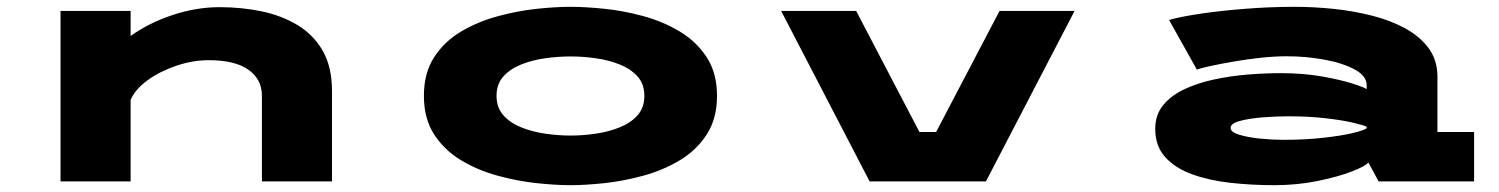

<svg xmlns="http://www.w3.org/2000/svg" viewBox="-20 -532 4395 563"><path d="M157.5 0V-500H363V-426.5Q417.5 -465.5 486.8 -488.2Q556 -511 624 -511Q688 -511 747 -498.8Q806 -486.5 852.8 -458.2Q899.5 -430 926.5 -382.8Q953.5 -335.5 953.5 -265V0H748V-251.5Q748 -299.5 708.5 -327.5Q669 -355.5 592 -355.5Q545.5 -355.5 497.8 -339.5Q450 -323.5 413.2 -297Q376.5 -270.5 363 -239V0Z M1653 11Q1609.5 11 1553.2 5Q1497 -1 1439.2 -16.8Q1381.5 -32.5 1332.5 -61.8Q1283.5 -91 1253.2 -137.5Q1223 -184 1223 -251Q1223 -318 1253 -364.2Q1283 -410.5 1332 -439.5Q1381 -468.5 1438.8 -484.2Q1496.5 -500 1552.8 -506Q1609 -512 1653 -512Q1696.5 -512 1752.5 -506.2Q1808.5 -500.5 1866.2 -484.8Q1924 -469 1973 -439.8Q2022 -410.5 2052.2 -364.2Q2082.5 -318 2082.5 -251Q2082.5 -184 2052.2 -137.5Q2022 -91 1973 -61.8Q1924 -32.5 1866.2 -16.8Q1808.5 -1 1752.5 5Q1696.5 11 1653 11ZM1653 -134.5Q1689 -134.5 1726.8 -140Q1764.5 -145.5 1797 -158.5Q1829.5 -171.5 1849.5 -194Q1869.5 -216.5 1869.5 -251Q1869.5 -285.5 1849.5 -307.8Q1829.5 -330 1797 -343Q1764.5 -356 1726.8 -361.2Q1689 -366.5 1653 -366.5Q1617 -366.5 1579 -361.2Q1541 -356 1508.5 -343Q1476 -330 1456 -307.8Q1436 -285.5 1436 -251Q1436 -216.5 1456 -194Q1476 -171.5 1508.5 -158.5Q1541 -145.5 1579 -140Q1617 -134.5 1653 -134.5Z M2530 0 2270.5 -500H2490.5L2676 -145H2725L2911 -500H3131L2871 0Z M3716.5 11Q3650 11 3587.5 4Q3525 -3 3475.5 -21Q3426 -39 3396.8 -71.2Q3367.5 -103.5 3367.5 -154.5Q3367.5 -195.5 3391 -224Q3414.5 -252.5 3453.8 -270.8Q3493 -289 3541.2 -299.2Q3589.5 -309.5 3640 -313.5Q3690.5 -317.5 3735.5 -317.5Q3801.5 -317.5 3856.5 -307.8Q3911.5 -298 3946.5 -286.8Q3981.5 -275.5 3987.5 -270.5V-282.5Q3987.5 -309 3952.8 -328Q3918 -347 3864 -357Q3810 -367 3753 -367Q3717 -367 3675.8 -362.5Q3634.5 -358 3595.8 -351.2Q3557 -344.5 3528.5 -338.2Q3500 -332 3489.5 -328L3408 -473.5Q3441 -483 3500 -491.8Q3559 -500.5 3631.2 -506.2Q3703.5 -512 3776.5 -512Q3831.5 -512 3890 -506Q3948.5 -500 4002.8 -486.2Q4057 -472.5 4100.5 -448.8Q4144 -425 4169.5 -390.2Q4195 -355.5 4195 -307V-145H4302.5V0H4022.5L3992.5 -55.5Q3984.5 -45 3944 -29.2Q3903.5 -13.5 3843.2 -1.2Q3783 11 3716.5 11ZM3742.5 -122Q3806 -122 3858.5 -127.8Q3911 -133.5 3945 -141.5Q3979 -149.5 3987.5 -156V-160Q3980.5 -164.5 3948.8 -172Q3917 -179.5 3867.5 -185.2Q3818 -191 3758 -191Q3721 -191 3681.5 -187.8Q3642 -184.5 3615.2 -177.2Q3588.5 -170 3588.5 -157Q3588.5 -144.5 3614.2 -136.8Q3640 -129 3676 -125.5Q3712 -122 3742.5 -122Z"/></svg>

Font: Trispace Expanded ExtraBold
Style: Regular
Weight: 800
Width: 7
Designer: Tyler Finck
Foundry: Etcetera Type Company
Version: Version 1.210; ttfautohint (v1.8.3)